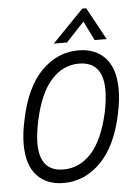

<svg xmlns="http://www.w3.org/2000/svg" viewBox="-51 -731 566 782"><g transform="rotate(-5 231.5 -339.5)"><path d="M29 -160Q29 -204 41 -259Q68 -391 133 -456.5Q198 -522 284 -522Q354 -522 394 -478Q434 -434 434 -349Q434 -305 422 -249Q395 -120 329.5 -54.5Q264 11 179 11Q109 11 69 -32Q29 -75 29 -160ZM369 -259Q380 -314 380 -351Q380 -468 281 -468Q216 -468 168 -414.5Q120 -361 96 -249Q85 -194 85 -159Q85 -44 182 -44Q248 -44 296 -96.5Q344 -149 369 -259ZM315 -690H331L403 -558H354L315 -637L241 -558H187Z"/></g></svg>

Font: Decalotype Light Italic
Style: Regular
Weight: 300
Italic angle: -12°
Designer: Alfredo Marco Pradil
Foundry: Alfredo Marco Pradil
Version: Version 1.0